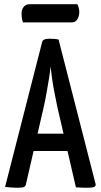

<svg xmlns="http://www.w3.org/2000/svg" viewBox="-20 -886 477 908"><path d="M61 2Q53 2 36.5 1Q20 0 4 -2L179 -686Q182 -703 214 -703Q226 -703 237.5 -702Q249 -701 257 -699L432 -16Q434 -7 426.5 -2.5Q419 2 392 2Q383 2 369.5 1.5Q356 1 339 0L251 -381Q245 -412 238 -446Q231 -480 226.5 -513Q222 -546 219 -572Q217 -546 211.5 -513Q206 -480 200 -446Q194 -412 187 -381L103 -16Q102 -7 95 -2.5Q88 2 61 2ZM110 -172V-254H345V-172ZM89 -780Q84 -792 83 -802Q82 -812 82 -822Q82 -841 92 -853.5Q102 -866 119 -866H346Q351 -856 353 -846Q355 -836 355 -827Q354 -807 345 -793.5Q336 -780 320 -780Z"/></svg>

Font: Yanone Kaffeesatz Medium
Style: Regular
Weight: 500
Designer: Yanone (Cyrillic: Daniel Pouzeot, Huerta Tipografica, and Cyreal)
Foundry: Yanone
Version: Version 2.003